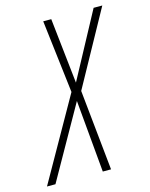

<svg xmlns="http://www.w3.org/2000/svg" viewBox="-167 -784 665 854"><g transform="rotate(-15 165.0 -357.0)"><path d="M-58 0H-19L169 -333L199 0H237L199 -371L388 -714H348L186 -413L153 -714H116L156 -378Z"/></g></svg>

Font: Noto Sans ExtraCondensed ExtraLight
Style: Italic
Weight: 200
Width: 2
Italic angle: -12°
Designer: Monotype Design Team
Foundry: Monotype Imaging Inc.
Version: Version 2.013